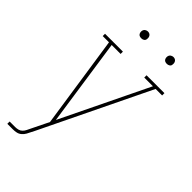

<svg xmlns="http://www.w3.org/2000/svg" viewBox="-276 -783 1063 1063"><g transform="rotate(45 256.0 -251.0)"><path d="M17 205V187H61Q72 187 83.5 184Q95 181 103.5 172.5Q112 164 117 153.5Q122 143 127 133L177 31L96 -512H47V-530H187V-512H117L192 0L440 -512H372V-530H512V-512H461L145 141H144Q144 142 144 142Q144 142 144 142Q138 155 131 167.5Q124 180 113 189.5Q102 199 88.5 202Q75 205 61 205ZM406 -654Q400 -654 394 -656Q388 -658 384.5 -663Q381 -668 380 -674Q379 -680 380 -686Q381 -691 383.5 -695Q386 -699 389.5 -701.5Q393 -704 397.5 -705.5Q402 -707 406 -707Q413 -707 418.5 -704.5Q424 -702 427.5 -697Q431 -692 432 -686Q433 -680 432 -674Q432 -669 429.5 -665Q427 -661 423 -658.5Q419 -656 415 -655Q411 -654 406 -654ZM206 -654Q200 -654 194 -656Q188 -658 184.5 -663Q181 -668 180 -674Q179 -680 180 -686Q181 -691 183.5 -695Q186 -699 189.5 -701.5Q193 -704 197.5 -705.5Q202 -707 206 -707Q213 -707 218.5 -704.5Q224 -702 227.5 -697Q231 -692 232 -686Q233 -680 232 -674Q232 -669 229.5 -665Q227 -661 223 -658.5Q219 -656 215 -655Q211 -654 206 -654Z"/></g></svg>

Font: Iosevka Slab Thin Oblique
Style: Regular
Weight: 100
Italic angle: -9°
Monospace: yes
Designer: Belleve Invis
Foundry: Belleve Invis
Version: Version 11.1.0; ttfautohint (v1.8.3)